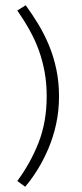

<svg xmlns="http://www.w3.org/2000/svg" viewBox="-20 -604 311 732"><path d="M78 -584Q102 -551 125 -513.5Q148 -476 166 -433Q184 -390 194.5 -341Q205 -292 205 -237Q205 -181 194 -131Q183 -81 164.5 -37.5Q146 6 123 43Q100 80 76 108L46 86Q97 17 127.5 -61.5Q158 -140 158 -237Q158 -285 150.5 -327.5Q143 -370 129 -409.5Q115 -449 94 -487Q73 -525 46 -564Z"/></svg>

Font: Mukta Malar ExtraLight
Style: Regular
Weight: 275
Designer: Aadarsh Rajan, Girish Dalvi, Yashodeep Gholap
Foundry: Ek Type
Version: Version 2.538;PS 1.000;hotconv 16.6.51;makeotf.lib2.5.65220;